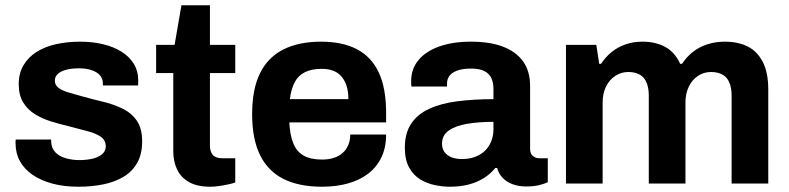

<svg xmlns="http://www.w3.org/2000/svg" viewBox="-20 -696 2993 728"><path d="M277 12Q222 12 178 0Q134 -12 103 -33.5Q72 -55 55.5 -85Q39 -115 39 -153Q39 -157 39 -161Q39 -165 40 -167H174Q174 -165 174 -163Q174 -161 174 -159Q175 -134 190 -118.5Q205 -103 229.5 -96Q254 -89 281 -89Q305 -89 327.5 -93.5Q350 -98 365.5 -110Q381 -122 381 -141Q381 -165 361.5 -178Q342 -191 310.5 -199Q279 -207 242 -217Q208 -225 174 -235.5Q140 -246 112.5 -263Q85 -280 68 -307.5Q51 -335 51 -377Q51 -418 69 -448.5Q87 -479 118.5 -499Q150 -519 192.5 -528.5Q235 -538 284 -538Q330 -538 370 -528.5Q410 -519 440 -500.5Q470 -482 487 -454.5Q504 -427 504 -393Q504 -386 504 -380Q504 -374 503 -372H370V-380Q370 -398 359 -410.5Q348 -423 327.5 -430Q307 -437 278 -437Q258 -437 241.5 -434Q225 -431 213 -425Q201 -419 194.5 -410.5Q188 -402 188 -390Q188 -373 202.5 -362.5Q217 -352 241 -345Q265 -338 294 -330Q330 -320 369.5 -310.5Q409 -301 443 -285Q477 -269 498 -239.5Q519 -210 519 -160Q519 -112 500.5 -79Q482 -46 449 -26Q416 -6 372 3Q328 12 277 12Z M777 12Q727 12 696 -6Q665 -24 651 -54.5Q637 -85 637 -122V-419H572V-526H642L668 -676H776V-526H872V-419H776V-145Q776 -121 787 -108.5Q798 -96 823 -96H872V-4Q860 0 844 3.5Q828 7 810 9.5Q792 12 777 12Z M1201 12Q1114 12 1055 -17.5Q996 -47 966 -108Q936 -169 936 -263Q936 -358 966 -418.5Q996 -479 1054.5 -508.5Q1113 -538 1198 -538Q1278 -538 1333 -509.5Q1388 -481 1416 -421.5Q1444 -362 1444 -268V-232H1077Q1079 -186 1091.5 -154Q1104 -122 1130.5 -106.5Q1157 -91 1201 -91Q1225 -91 1244.5 -97Q1264 -103 1278 -115Q1292 -127 1300 -145Q1308 -163 1308 -186H1444Q1444 -136 1426 -99Q1408 -62 1376 -37.5Q1344 -13 1299.5 -0.5Q1255 12 1201 12ZM1079 -320H1301Q1301 -350 1293.5 -372Q1286 -394 1273 -408Q1260 -422 1241.5 -428.5Q1223 -435 1200 -435Q1162 -435 1136.5 -422.5Q1111 -410 1097.5 -384.5Q1084 -359 1079 -320Z M1685 12Q1659 12 1629.5 6Q1600 0 1574 -15.5Q1548 -31 1531.5 -60.5Q1515 -90 1515 -136Q1515 -191 1539 -227Q1563 -263 1607.5 -283.5Q1652 -304 1714 -312Q1776 -320 1851 -320V-359Q1851 -382 1843.5 -399Q1836 -416 1817.5 -426Q1799 -436 1766 -436Q1733 -436 1712.5 -428Q1692 -420 1683.5 -407.5Q1675 -395 1675 -380V-368H1540Q1539 -373 1539 -377.5Q1539 -382 1539 -389Q1539 -435 1567 -468.5Q1595 -502 1646 -520Q1697 -538 1765 -538Q1838 -538 1887.5 -519Q1937 -500 1963.5 -463Q1990 -426 1990 -370V-131Q1990 -113 2000.5 -104.5Q2011 -96 2024 -96H2057V-5Q2047 0 2026 5.5Q2005 11 1975 11Q1946 11 1923.5 2.5Q1901 -6 1886 -21.5Q1871 -37 1865 -59H1858Q1841 -38 1816.5 -22Q1792 -6 1759.5 3Q1727 12 1685 12ZM1732 -93Q1760 -93 1782 -101.5Q1804 -110 1819 -124.5Q1834 -139 1842.5 -160Q1851 -181 1851 -205V-234Q1795 -234 1751 -226.5Q1707 -219 1681.5 -201Q1656 -183 1656 -151Q1656 -133 1665 -120Q1674 -107 1691 -100Q1708 -93 1732 -93Z M2126 0V-526H2241L2252 -454H2259Q2276 -480 2299.5 -499Q2323 -518 2352.5 -528Q2382 -538 2416 -538Q2466 -538 2502.5 -518Q2539 -498 2559 -454H2566Q2583 -480 2607 -499Q2631 -518 2662 -528Q2693 -538 2728 -538Q2778 -538 2814.5 -520Q2851 -502 2872 -461.5Q2893 -421 2893 -357V0H2754V-332Q2754 -357 2748.5 -374.5Q2743 -392 2733 -402.5Q2723 -413 2708 -418Q2693 -423 2676 -423Q2648 -423 2626 -408Q2604 -393 2591.5 -367Q2579 -341 2579 -307V0H2440V-332Q2440 -357 2434.5 -374.5Q2429 -392 2419 -402.5Q2409 -413 2394.5 -418Q2380 -423 2362 -423Q2335 -423 2312.5 -408Q2290 -393 2277.5 -367Q2265 -341 2265 -307V0Z"/></svg>

Font: Archivo SemiBold
Style: Bold
Weight: 700
Version: Version 2.001